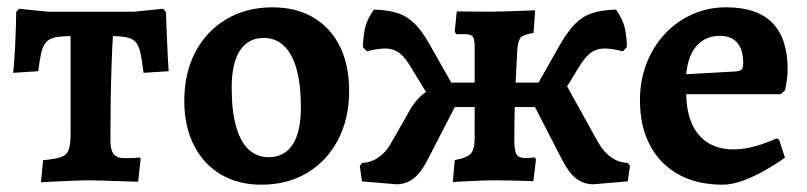

<svg xmlns="http://www.w3.org/2000/svg" viewBox="-20 -493 2207 525"><path d="M91.9 5.4 97.9 -55Q130.7 -58 146.7 -63.5Q162.7 -69 167.8 -83.5Q173 -98 173 -125.2V-394.4Q146.2 -393.9 130.5 -390.7Q114.7 -387.5 105.9 -377.4Q97 -367.3 92.7 -348.3Q88.3 -329.4 84.6 -298.3L15.9 -293.9Q17 -303.2 18.6 -321.7Q20.1 -340.1 21.2 -364Q22.2 -388 23.2 -413.1Q24.2 -438.2 24.2 -460.2L32 -469L110.8 -461H346.3L426 -469L433.8 -460.2Q434.8 -427.7 436.2 -393.2Q437.5 -358.7 439.1 -332.6Q440.7 -306.5 441.2 -298.3L372.5 -293.9Q368.4 -327.4 364.3 -347Q360.1 -366.6 352.3 -376.5Q344.5 -386.4 329.5 -390.1Q314.5 -393.9 288.8 -394.4Q286.7 -362.4 285.1 -315.8Q283.5 -269.2 282.7 -215.8Q281.9 -162.4 281.9 -109.3Q281.9 -82.4 291 -71.4Q300.1 -60.4 321.6 -60.4Q335.1 -60.4 346.8 -61.1Q358.5 -61.8 361.8 -62.4L364.7 -58.5L357.7 3.9Q350.6 3.9 333.7 3.2Q316.8 2.5 296.3 2Q275.7 1.5 256.1 0.7Q236.4 0 223.7 0Q209.6 0 190.2 0.7Q170.9 1.5 150.9 2.4Q130.9 3.4 114.7 4.1Q98.5 4.8 91.9 5.4Z M694.2 12Q630.8 12 583.5 -16.2Q536.1 -44.5 510 -96.3Q483.9 -148.2 483.9 -216.8Q483.9 -293.3 514.2 -350.8Q544.5 -408.3 599 -440.6Q653.6 -473 724.9 -473Q789.6 -473 836.8 -445.2Q883.9 -417.5 909.3 -366.3Q934.7 -315.2 934.7 -244.7Q934.7 -169.2 904.5 -111Q874.2 -52.7 820.1 -20.4Q766 12 694.2 12ZM714.9 -63.2Q757.4 -63.2 780 -97.4Q802.7 -131.6 802.7 -199.2Q802.7 -262.4 790.8 -304.6Q778.8 -346.7 756.1 -368Q733.3 -389.3 701.3 -389.3Q658.8 -389.3 636.2 -355Q613.5 -320.7 613.5 -253.4Q613.5 -189.8 625.4 -147.5Q637.4 -105.1 660.1 -84.1Q682.9 -63.2 714.9 -63.2Z M1063.7 10.9 969.7 2.9 963.8 -39.3 970.1 -47.8Q993.7 -47.8 1015.7 -63.2Q1037.6 -78.7 1053.3 -108.6L1094.3 -180.5Q1112.9 -216.8 1138.2 -236.7Q1163.5 -256.5 1201.5 -267.1H1498.5L1511.4 -291.8L1612.5 -109.1Q1628.7 -79.2 1650.4 -63.5Q1672.1 -47.8 1696.3 -47.8L1702.5 -39.3L1696.6 2.9L1602.6 10.9Q1576.5 10.9 1556.1 -4.5Q1535.7 -19.9 1517.6 -55.1L1442.8 -200.2H1223.6L1148.7 -55.1Q1130.6 -19.9 1110.2 -4.5Q1089.8 10.9 1063.7 10.9ZM1178.4 -186.7 1104.6 -307.5Q1089.1 -334.1 1074.1 -346.4Q1059.2 -358.8 1038.3 -360.2Q1017.4 -361.5 983.3 -352.8L972.1 -364.3Q973.4 -395.5 978.7 -418.2Q983.9 -440.9 1002.4 -466.7Q1041.5 -465.8 1067.8 -457Q1094.1 -448.2 1114.6 -427.6Q1135.1 -407.1 1156.1 -369.2L1236.2 -227.8ZM1218 5.2 1223.5 -55.3Q1257.1 -61.3 1267.5 -73.1Q1277.9 -84.8 1277.9 -115.3L1278 -362.6Q1278 -385.6 1272.7 -392.7Q1267.4 -399.7 1250.4 -399.7Q1243.9 -399.7 1236 -399.5Q1228.1 -399.2 1228.1 -399.2L1223.4 -406.3L1228.9 -461.6Q1228.9 -461.6 1245.7 -461.6Q1262.6 -461.6 1284.9 -461.3Q1307.2 -461 1323.1 -461Q1337.4 -461 1357.6 -461.8Q1377.8 -462.6 1397.5 -463.1Q1417.2 -463.6 1430.3 -464.3Q1443.3 -465.1 1443.3 -465.1L1439 -402.8Q1411.6 -398.8 1404 -390.6Q1396.5 -382.4 1394.5 -356.1Q1392.5 -320.2 1390.4 -278.1Q1388.4 -235.9 1387.3 -192.6Q1386.3 -149.3 1386.3 -109.7Q1386.3 -80.4 1392.6 -70.6Q1399 -60.8 1416.3 -60.8Q1425.9 -60.8 1433.7 -61.8Q1441.5 -62.8 1441.5 -62.8L1445.7 -57.6L1438.3 2.5Q1438.3 2.5 1427.4 2Q1416.5 1.5 1400.5 1.2Q1384.6 1 1368.5 0.5Q1352.5 0 1341.5 0Q1318.5 0 1289.7 1Q1260.8 2.1 1239.7 3.4Q1218.6 4.6 1218 5.2ZM1488 -186.7 1430.1 -227.8 1510.3 -369.2Q1531.8 -407.1 1552.3 -427.6Q1572.7 -448.2 1599.1 -457Q1625.4 -465.8 1664.4 -466.7Q1682.4 -440.9 1688 -418.2Q1693.5 -395.5 1694.2 -364.3L1683.1 -352.8Q1649 -361.5 1628.1 -360.2Q1607.1 -358.8 1592.4 -346.4Q1577.7 -334.1 1561.7 -307.5Z M1955.7 12Q1885.9 12 1835.3 -16Q1784.7 -44 1757.3 -95.8Q1729.9 -147.5 1729.9 -218.5Q1729.9 -272.6 1747.6 -318.9Q1765.4 -365.1 1797.5 -399.7Q1829.6 -434.3 1872.5 -453.6Q1915.4 -473 1966.3 -473Q2133.7 -473 2133.7 -303.2Q2133.7 -288 2131.3 -271.9Q2128.8 -255.9 2126.8 -246.5L2114.7 -235.4H1856.3Q1857.6 -165.8 1888.4 -127.2Q1919.2 -88.6 1974.1 -84.8Q2029 -81 2103 -114.5L2110.3 -111.2L2126.3 -61.9Q2105.4 -46.5 2075.4 -29.2Q2045.4 -11.8 2013.8 0.1Q1982.2 12 1955.7 12ZM1856.3 -290 1993.1 -297.7Q2004.9 -299.2 2008.6 -303.6Q2012.2 -307.9 2012.2 -320.6Q2012.2 -357.5 1995.9 -376.2Q1979.6 -395 1948.6 -395Q1909.8 -395 1885.5 -368.4Q1861.2 -341.9 1856.3 -290Z"/></svg>

Font: Alegreya
Style: Regular
Weight: 400
Designer: Juan Pablo del Peral
Foundry: Huerta Tipografica
Version: Version 2.009